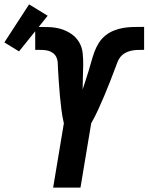

<svg xmlns="http://www.w3.org/2000/svg" viewBox="-112 -858 679 878"><path d="M131 0 180 -294Q173 -324 169 -355.5Q165 -387 162 -419Q159 -451 157 -482.5Q155 -514 153 -546V-547Q153 -560 152 -572.5Q151 -585 146 -596Q141 -607 131.5 -614.5Q122 -622 110 -625.5Q98 -629 85 -629.5Q72 -630 59 -630Q57 -630 54.5 -630Q52 -630 49 -630V-735Q49 -735 49.5 -735Q50 -735 50 -735H52Q52 -735 52.5 -735Q53 -735 53 -735H55Q55 -735 55.5 -735Q56 -735 57 -735Q85 -735 113 -734Q141 -733 166.5 -725.5Q192 -718 214 -703Q236 -688 249.5 -665.5Q263 -643 266 -615.5Q269 -588 268.5 -560.5Q268 -533 267 -505Q266 -477 266 -449Q273 -471 280 -492Q287 -513 293.5 -534.5Q300 -556 306 -577.5Q312 -599 319.5 -620Q327 -641 339.5 -661Q352 -681 370 -695.5Q388 -710 409.5 -718.5Q431 -727 452.5 -730.5Q474 -734 496 -734.5Q518 -735 539 -735Q540 -735 541 -735Q542 -735 543 -735H545Q546 -735 546.5 -735Q547 -735 547 -735V-630Q547 -630 546 -630Q545 -630 545 -630H543Q543 -630 542.5 -630Q542 -630 541 -630Q528 -630 514.5 -629.5Q501 -629 487.5 -626Q474 -623 461 -616Q448 -609 439 -598Q430 -587 425 -573.5Q420 -560 415 -547Q403 -515 390.5 -483Q378 -451 364.5 -419Q351 -387 336.5 -355.5Q322 -324 305 -294L256 0ZM-25 -623 -92 -664 21 -838 106 -786Z"/></svg>

Font: Iosevka Curly XBdObl
Style: Regular
Weight: 800
Italic angle: -9°
Monospace: yes
Designer: Belleve Invis
Foundry: Belleve Invis
Version: Version 11.1.0; ttfautohint (v1.8.3)